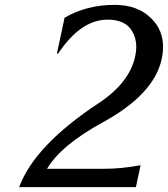

<svg xmlns="http://www.w3.org/2000/svg" viewBox="-20 -767 688 787"><path d="M58.6 0Q121.1 -170.4 383.8 -343.8Q511.2 -427.7 534.2 -536.6Q538.6 -556.6 538.6 -574.7Q538.6 -610.8 521.5 -639.2Q494.1 -686.5 420.9 -686.5Q311 -686.5 218.3 -547.4H213.4L244.6 -694.3Q335.4 -747.1 449.7 -747.1Q546.4 -747.1 602.1 -689.5Q648.4 -642.6 648.4 -575.2Q648.4 -552.2 643.1 -526.4Q612.3 -380.9 402.3 -266.1Q230 -171.9 172.9 -75.2H406.7Q479.5 -75.2 556.2 -89.8L537.1 0Z"/></svg>

Font: Classica
Style: Book Oblique
Weight: 400
Italic angle: -12°
Designer: Wojciech Kalinowski "wmk69" (wmk69@o2.pl)
Foundry: Wojciech Kalinowski "wmk69" (wmk69@o2.pl)
Version: Version 2.1.1; 2021-05-14